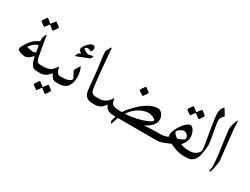

<svg xmlns="http://www.w3.org/2000/svg" viewBox="-68 -1310 2762 2118"><g transform="rotate(30 1313.0 -250.5)"><path d="M364.3 0H340.3Q315.9 0 299.1 -4.9Q282.2 -9.8 270 -23.9Q257.8 -38.1 248 -64.2Q238.3 -90.3 228 -133.3Q218.3 -124.5 208.5 -114.5Q198.7 -104.5 187 -95.7Q175.3 -86.9 162.1 -81.1Q148.9 -75.2 132.3 -75.2Q124.5 -75.2 108.4 -78.1Q92.3 -81.1 76.4 -86.7Q60.5 -92.3 48.6 -100.3Q36.6 -108.4 36.6 -118.7Q36.6 -126.5 43.2 -141.6Q49.8 -156.7 59.3 -174.1Q68.8 -191.4 81.1 -208.7Q93.3 -226.1 105 -238.3Q126.5 -261.7 150.9 -278.6Q175.3 -295.4 199.2 -304.7Q198.7 -310.5 198.2 -316.7Q197.8 -322.8 197.8 -328.6V-337.4Q197.8 -341.8 199.2 -346.2Q205.1 -370.1 212.4 -385.3Q219.7 -400.4 227.1 -400.4Q227.5 -400.4 228.5 -393.3Q229.5 -386.2 231.4 -373.5Q233.4 -360.8 235.8 -344.2Q238.3 -327.6 241.7 -308.6Q246.1 -279.8 252 -248.8Q257.8 -217.8 262.7 -190.7Q267.6 -163.6 271.5 -144.5Q275.4 -125.5 277.3 -121.1Q281.2 -110.8 284.4 -103.5Q287.6 -96.2 293.7 -91.1Q299.8 -85.9 310.8 -83.3Q321.8 -80.6 340.3 -80.6H364.3Q376.5 -80.6 383.5 -76.9Q390.6 -73.2 394 -67.9Q397.5 -62.5 398.4 -55.4Q399.4 -48.3 399.4 -40.5Q399.4 -32.7 398.4 -25.6Q397.5 -18.6 394 -12.9Q390.6 -7.3 383.5 -3.7Q376.5 0 364.3 0ZM221.7 -175.3Q218.3 -193.4 214.6 -216.6Q210.9 -239.7 205.6 -259.8Q181.2 -252.4 162.8 -240Q144.5 -227.5 132.3 -214.8Q120.1 -202.1 113.5 -191.9Q106.9 -181.6 106.9 -179.7Q106.9 -177.7 117.7 -175.3Q128.4 -172.9 142.1 -170.7Q155.8 -168.5 168.7 -166.7Q181.6 -165 186 -165Q193.4 -165 203.9 -167.5Q214.4 -169.9 221.7 -175.3ZM302.2 -538.6Q302.2 -536.1 296.4 -525.9Q290.5 -515.6 283.2 -504.4Q275.9 -493.2 269 -484.1Q262.2 -475.1 259.8 -475.1Q258.3 -475.1 249.8 -481.2Q241.2 -487.3 231 -495.1Q219.2 -503.4 204.6 -515.1Q202.1 -517.6 199.7 -517.6Q197.8 -517.6 195.3 -515.1Q185.5 -501 177.7 -489.7Q170.4 -480 164.6 -472.4Q158.7 -464.8 156.7 -464.8Q154.8 -464.8 145.5 -470.9Q136.2 -477.1 125.7 -484.6Q115.2 -492.2 106.9 -499.3Q98.6 -506.3 98.6 -508.3Q98.6 -510.7 104.7 -521Q110.8 -531.2 118.7 -542.5Q126.5 -553.7 133.3 -562.7Q140.1 -571.8 141.1 -571.8Q144.5 -571.8 152.8 -565.2Q161.1 -558.6 170.4 -551.8Q181.2 -543.5 193.8 -532.2Q197.8 -528.3 199.7 -528.3Q201.7 -528.3 204.6 -533.7Q214.4 -547.4 222.7 -558.1Q230 -566.9 236.1 -575Q242.2 -583 243.7 -583Q245.6 -583 255.4 -576.7Q265.1 -570.3 275.4 -562.3Q285.6 -554.2 293.9 -547.1Q302.2 -540 302.2 -538.6Z M602.1 0H576.7Q558.6 0 546.4 -5.9Q534.2 -11.7 523.9 -22.5Q516.6 -30.3 508.3 -43.5Q500 -56.6 495.1 -68.4Q483.4 -55.7 471.9 -43.2Q460.4 -30.8 446 -21.2Q431.6 -11.7 414.1 -5.9Q396.5 0 372.6 0H348.6Q336.4 0 329.3 -3.7Q322.3 -7.3 318.8 -12.9Q315.4 -18.6 314.5 -25.6Q313.5 -32.7 313.5 -40.5Q313.5 -48.3 314.5 -55.4Q315.4 -62.5 318.8 -67.9Q322.3 -73.2 329.3 -76.9Q336.4 -80.6 348.6 -80.6H372.6Q401.4 -80.6 422.9 -86.7Q444.3 -92.8 459.5 -102.5Q474.6 -112.3 484.4 -122.8Q494.1 -133.3 500.7 -143.1Q507.3 -152.8 511.5 -158.9Q515.6 -165 519 -165Q522.9 -165 524.2 -154.1Q525.4 -143.1 530.3 -129.4Q532.7 -121.6 537.1 -113Q541.5 -104.5 546.9 -96.9Q552.2 -89.4 559.8 -85Q567.4 -80.6 576.7 -80.6H602.1Q614.3 -80.6 621.3 -76.9Q628.4 -73.2 632.1 -67.9Q635.7 -62.5 636.7 -55.4Q637.7 -48.3 637.7 -40.5Q637.7 -32.7 636.7 -25.6Q635.7 -18.6 632.1 -12.9Q628.4 -7.3 621.3 -3.7Q614.3 0 602.1 0ZM576.7 108.9Q576.7 111.3 570.8 121.6Q564.9 131.8 557.6 143.1Q550.3 154.3 543.5 163.3Q536.6 172.4 534.2 172.4Q532.7 172.4 524.2 166.3Q515.6 160.2 505.4 152.3Q493.7 144 479 132.3Q476.6 129.9 474.1 129.9Q472.2 129.9 469.7 132.3Q460 146.5 452.1 157.7Q444.8 167.5 439 175Q433.1 182.6 431.2 182.6Q429.2 182.6 419.9 176.5Q410.6 170.4 400.1 162.8Q389.6 155.3 381.3 148.2Q373 141.1 373 139.2Q373 136.7 379.2 126.5Q385.3 116.2 393.1 105Q400.9 93.8 407.7 84.7Q414.6 75.7 415.5 75.7Q418.9 75.7 427.2 82.3Q435.5 88.9 444.8 95.7Q455.6 104 468.3 115.2Q472.2 119.1 474.1 119.1Q476.1 119.1 479 113.8Q488.8 100.1 497.1 89.4Q504.4 80.6 510.5 72.5Q516.6 64.5 518.1 64.5Q520 64.5 529.8 70.8Q539.6 77.1 549.8 85.2Q560.1 93.3 568.4 100.3Q576.7 107.4 576.7 108.9Z M752.4 -169.9Q752.4 -121.1 741.2 -88.4Q730 -55.7 710.7 -35.9Q691.4 -16.1 665.3 -8.1Q639.2 0 608.9 0H585Q572.8 0 565.7 -3.7Q558.6 -7.3 555.2 -12.9Q551.8 -18.6 550.8 -25.6Q549.8 -32.7 549.8 -40.5Q549.8 -48.3 550.8 -55.4Q551.8 -62.5 555.2 -67.9Q558.6 -73.2 565.7 -76.9Q572.8 -80.6 585 -80.6H608.9Q636.7 -80.6 658.2 -85Q679.7 -89.4 694.8 -96.7Q708.5 -104 715.3 -112.1Q722.2 -120.1 722.2 -124.5Q722.2 -128.4 715.6 -141.6Q709 -154.8 701.2 -169.7Q693.4 -184.6 686.5 -197Q679.7 -209.5 679.7 -212.9Q679.7 -217.3 685.8 -229.2Q691.9 -241.2 699.7 -253.9Q707.5 -266.6 714.6 -278.1Q721.7 -289.6 723.6 -292Q738.3 -259.8 745.4 -230.2Q752.4 -200.7 752.4 -169.9ZM790.5 -453.1Q790.5 -451.2 788.8 -445.3Q787.1 -439.5 783.9 -433.3Q780.8 -427.2 775.9 -421.4Q771 -415.5 765.1 -413.6Q761.2 -412.1 753.2 -409.4Q745.1 -406.7 734.4 -402.6Q723.6 -398.4 710.7 -393.1Q697.8 -387.7 684.6 -383.3Q652.8 -371.1 637.9 -364Q623 -356.9 617.7 -356.9Q612.3 -356.9 612.3 -362.3Q612.3 -364.7 614.3 -369.6Q616.2 -374.5 618.9 -379.6Q621.6 -384.8 624.3 -389.6Q627 -394.5 627.9 -396.5Q629.9 -398.4 634 -401.1Q638.2 -403.8 643.1 -406.7Q647.9 -409.7 652.6 -411.6Q657.2 -413.6 659.7 -415Q654.3 -416.5 648.2 -419.9Q642.1 -423.3 637 -428.7Q631.8 -434.1 627.9 -441.2Q624 -448.2 624 -457.5Q624 -465.3 627.9 -474.6Q631.8 -483.9 637.9 -493.2Q644 -502.4 651.6 -511.5Q659.2 -520.5 666.5 -528.3Q678.7 -540.5 687.7 -547.4Q696.8 -554.2 703.6 -557.1Q710.4 -560.1 716.3 -560.5Q722.2 -561 728.5 -561Q742.7 -561 749.5 -549.8Q756.3 -538.6 756.3 -525.9Q756.3 -522.5 754.4 -516.1Q752.4 -509.8 749.5 -503.2Q746.6 -496.6 743.7 -492.2Q740.7 -487.8 738.8 -487.8Q736.3 -487.8 731.2 -490Q726.1 -492.2 719.5 -494.9Q712.9 -497.6 705.8 -499.8Q698.7 -502 692.9 -502Q682.1 -502 672.1 -494.1Q662.1 -486.3 662.1 -479.5Q662.1 -477.5 669.2 -471.9Q676.3 -466.3 687 -460.2Q697.8 -454.1 709.7 -449.5Q721.7 -444.8 731 -443.8Q738.8 -445.8 747.8 -447.8Q756.8 -449.7 764.9 -451.4Q772.9 -453.1 778.8 -454.3Q784.7 -455.6 786.6 -456.1Q788.1 -456.1 789.3 -455.8Q790.5 -455.6 790.5 -453.1Z M1065.9 0H1042Q1020.5 0 1001 -4.2Q981.4 -8.3 965.6 -20.5Q949.7 -32.7 939.2 -54Q928.7 -75.2 925.3 -109.4Q922.9 -135.3 919.7 -168.5Q916.5 -201.7 912.8 -238.5Q909.2 -275.4 905 -313.2Q900.9 -351.1 896.5 -386.7Q892.6 -416.5 888.7 -444.6Q884.8 -472.7 881.8 -496.3Q878.9 -520 877.4 -538.8Q876 -557.6 876 -569.3Q876 -572.8 881.3 -583.7Q886.7 -594.7 893.6 -607.2Q900.4 -619.6 906.7 -629.2Q913.1 -638.7 915 -638.7Q916.5 -638.7 918.7 -636.2Q920.9 -633.8 920.9 -626Q923.3 -589.8 927.5 -540.8Q931.6 -491.7 936.5 -438.2Q941.4 -384.8 946.5 -331.3Q951.7 -277.8 956.5 -233.4Q961.4 -189 966.1 -157.7Q970.7 -126.5 974.6 -117.2Q980 -105 987.5 -97.7Q995.1 -90.3 1004.2 -86.4Q1013.2 -82.5 1022.7 -81.5Q1032.2 -80.6 1042 -80.6H1065.9Q1078.1 -80.6 1085.2 -76.9Q1092.3 -73.2 1095.9 -67.9Q1099.6 -62.5 1100.6 -55.4Q1101.6 -48.3 1101.6 -40.5Q1101.6 -32.7 1100.6 -25.6Q1099.6 -18.6 1095.9 -12.9Q1092.3 -7.3 1085.2 -3.7Q1078.1 0 1065.9 0Z M1845.7 0H1822.3Q1747.1 0 1670.4 -0.2Q1593.8 -0.5 1516.6 -0.5H1439.9Q1402.3 -0.5 1365.2 0Q1358.9 12.7 1353.5 28.6Q1348.1 44.4 1344 58.3Q1339.8 72.3 1336.9 81.5Q1334 90.8 1333.5 90.8Q1331.1 90.8 1328.1 87.6Q1325.2 84.5 1323 79.6Q1320.8 74.7 1319.1 69.8Q1317.4 64.9 1317.4 62Q1317.4 60.1 1318.6 53.2Q1319.8 46.4 1322.5 37.4Q1325.2 28.3 1327.6 18.3Q1330.1 8.3 1333.5 0Q1309.1 0 1287.4 -1.7Q1265.6 -3.4 1248 -10.5Q1230.5 -17.6 1216.3 -32Q1202.1 -46.4 1192.4 -72.8Q1183.6 -58.6 1171.9 -45.4Q1160.2 -32.2 1145.5 -22.2Q1130.9 -12.2 1113.3 -6.1Q1095.7 0 1073.7 0H1049.8Q1037.6 0 1030.5 -3.7Q1023.4 -7.3 1020 -12.9Q1016.6 -18.6 1015.6 -25.6Q1014.6 -32.7 1014.6 -40.5Q1014.6 -48.3 1015.6 -55.4Q1016.6 -62.5 1020 -67.9Q1023.4 -73.2 1030.5 -76.9Q1037.6 -80.6 1049.8 -80.6H1073.7Q1114.7 -80.6 1141.4 -94Q1168 -107.4 1184.1 -124Q1200.2 -140.6 1207.8 -154.1Q1215.3 -167.5 1218.8 -167.5Q1220.7 -167.5 1222.7 -163.1Q1224.6 -158.7 1226.1 -152.6Q1227.5 -146.5 1229 -138.9Q1230.5 -131.3 1231.4 -125.5Q1234.9 -109.4 1246.8 -100.3Q1258.8 -91.3 1274.9 -86.7Q1291 -82 1309.1 -80.6Q1327.1 -79.1 1342.3 -79.1H1369.1Q1383.8 -101.1 1405 -127Q1426.3 -152.8 1452.1 -179.2Q1478 -205.6 1507.3 -230Q1536.6 -254.4 1567.4 -273.4Q1598.1 -292.5 1629.9 -303.7Q1661.6 -314.9 1692.4 -314.9Q1711.9 -314.9 1727.1 -305.4Q1742.2 -295.9 1752.7 -281.2Q1763.2 -266.6 1768.8 -249.8Q1774.4 -232.9 1774.4 -217.8Q1774.4 -169.9 1742.4 -136.2Q1710.4 -102.5 1654.3 -72.8Q1708 -78.1 1749.5 -79.3Q1791 -80.6 1822.3 -80.6H1845.7Q1857.9 -80.6 1865 -76.9Q1872.1 -73.2 1875.7 -67.9Q1879.4 -62.5 1880.4 -55.4Q1881.3 -48.3 1881.3 -40.5Q1881.3 -32.7 1880.4 -25.6Q1879.4 -18.6 1875.7 -12.9Q1872.1 -7.3 1865 -3.7Q1857.9 0 1845.7 0ZM1724.1 -175.3Q1724.1 -185.1 1712.2 -193.1Q1700.2 -201.2 1685.1 -207Q1669.9 -212.9 1655.8 -216.1Q1641.6 -219.2 1637.2 -219.2Q1608.9 -219.2 1578.6 -211.2Q1548.3 -203.1 1518.3 -186Q1488.3 -168.9 1460 -142.8Q1431.6 -116.7 1407.7 -80.6Q1441.9 -80.6 1478.5 -85.7Q1515.1 -90.8 1550.5 -98.9Q1585.9 -106.9 1617.2 -117.2Q1648.4 -127.4 1672.4 -137.9Q1696.3 -148.4 1710.2 -158.2Q1724.1 -168 1724.1 -175.3ZM1520.5 -410.2Q1520.5 -407.7 1514.6 -397.7Q1508.8 -387.7 1501.5 -376.5Q1494.1 -365.2 1486.6 -356.2Q1479 -347.2 1476.6 -347.2Q1475.1 -347.2 1465.8 -353Q1456.5 -358.9 1446 -366.2Q1435.5 -373.5 1427 -380.6Q1418.5 -387.7 1418.5 -390.6Q1418.5 -393.1 1424.6 -403.1Q1430.7 -413.1 1438.2 -424.3Q1445.8 -435.5 1452.9 -444.6Q1460 -453.6 1461.9 -453.6Q1464.4 -453.6 1474.1 -447.5Q1483.9 -441.4 1494.1 -433.6Q1504.4 -425.8 1512.5 -418.7Q1520.5 -411.6 1520.5 -410.2Z M2226.6 0H2202.6Q2174.8 0 2152.8 -3.7Q2130.9 -7.3 2109.4 -13.7Q2087.9 -20 2066.7 -29.3Q2045.4 -38.6 2020 -50.3Q1992.2 -38.6 1971.2 -29.3Q1950.2 -20 1931.4 -13.7Q1912.6 -7.3 1894.3 -3.7Q1876 0 1853.5 0H1829.6Q1817.4 0 1810.3 -3.7Q1803.2 -7.3 1799.8 -12.9Q1796.4 -18.6 1795.4 -25.6Q1794.4 -32.7 1794.4 -40.5Q1794.4 -48.3 1795.4 -55.4Q1796.4 -62.5 1799.8 -67.9Q1803.2 -73.2 1810.3 -76.9Q1817.4 -80.6 1829.6 -80.6H1853.5Q1877.4 -80.6 1904.5 -85.4Q1931.6 -90.3 1953.6 -100.6Q1951.7 -107.9 1950.7 -117.7Q1949.7 -127.4 1949.7 -136.7Q1949.7 -146.5 1954.3 -162.1Q1959 -177.7 1967.5 -196.3Q1976.1 -214.8 1987.5 -234.1Q1999 -253.4 2012.7 -270.5Q2035.2 -300.3 2058.8 -317.6Q2082.5 -335 2097.2 -335Q2113.3 -335 2125.7 -322.3Q2138.2 -309.6 2147.2 -291Q2156.2 -272.5 2161.1 -253.2Q2166 -233.9 2166 -220.2Q2166 -189.9 2152.8 -157.5Q2139.6 -125 2113.3 -100.6Q2157.7 -80.6 2202.6 -80.6H2226.6Q2238.8 -80.6 2245.8 -76.9Q2252.9 -73.2 2256.6 -67.9Q2260.3 -62.5 2261.2 -55.4Q2262.2 -48.3 2262.2 -40.5Q2262.2 -32.7 2261.2 -25.6Q2260.3 -18.6 2256.6 -12.9Q2252.9 -7.3 2245.8 -3.7Q2238.8 0 2226.6 0ZM2129.4 -182.6Q2129.4 -193.4 2124.5 -204.1Q2119.6 -214.8 2111.3 -223.4Q2103 -231.9 2091.3 -237.5Q2079.6 -243.2 2066.9 -243.2Q2058.6 -243.2 2045.9 -237.5Q2033.2 -231.9 2021.2 -223.9Q2009.3 -215.8 2000.7 -206.8Q1992.2 -197.8 1992.2 -189.9Q1992.2 -181.2 1997.1 -173.1Q2002 -165 2009.5 -157.7Q2017.1 -150.4 2026.6 -143.3Q2036.1 -136.2 2044.9 -129.4Q2062.5 -135.7 2077.6 -142.1Q2092.8 -148.4 2104.2 -154.5Q2115.7 -160.6 2122.6 -167.7Q2129.4 -174.8 2129.4 -182.6ZM2183.6 -498.5Q2183.6 -496.1 2177.7 -485.8Q2171.9 -475.6 2164.6 -464.4Q2157.2 -453.1 2150.4 -444.1Q2143.6 -435.1 2141.1 -435.1Q2139.6 -435.1 2131.1 -441.2Q2122.6 -447.3 2112.3 -455.1Q2100.6 -463.4 2085.9 -475.1Q2083.5 -477.5 2081.1 -477.5Q2079.1 -477.5 2076.7 -475.1Q2066.9 -460.9 2059.1 -449.7Q2051.8 -439.9 2045.9 -432.4Q2040 -424.8 2038.1 -424.8Q2036.1 -424.8 2026.9 -430.9Q2017.6 -437 2007.1 -444.6Q1996.6 -452.1 1988.3 -459.2Q1980 -466.3 1980 -468.3Q1980 -470.7 1986.1 -481Q1992.2 -491.2 2000 -502.4Q2007.8 -513.7 2014.6 -522.7Q2021.5 -531.7 2022.5 -531.7Q2025.9 -531.7 2034.2 -525.1Q2042.5 -518.6 2051.8 -511.7Q2062.5 -503.4 2075.2 -492.2Q2079.1 -488.3 2081.1 -488.3Q2083 -488.3 2085.9 -493.7Q2095.7 -507.3 2104 -518.1Q2111.3 -526.9 2117.4 -534.9Q2123.5 -543 2125 -543Q2127 -543 2136.7 -536.6Q2146.5 -530.3 2156.7 -522.2Q2167 -514.2 2175.3 -507.1Q2183.6 -500 2183.6 -498.5Z M2379.4 -239.3Q2379.4 -229.5 2378.4 -216.8Q2377.4 -204.1 2375.7 -191.4Q2374 -178.7 2372.1 -166.3Q2370.1 -153.8 2369.1 -144.5Q2365.7 -126 2360.4 -101.1Q2355 -76.2 2341.1 -54Q2327.1 -31.7 2302.2 -15.9Q2277.3 0 2234.9 0H2210.9Q2198.7 0 2191.7 -3.7Q2184.6 -7.3 2181.2 -12.9Q2177.7 -18.6 2176.8 -25.6Q2175.8 -32.7 2175.8 -40.5Q2175.8 -48.3 2176.8 -55.4Q2177.7 -62.5 2181.2 -67.9Q2184.6 -73.2 2191.7 -76.9Q2198.7 -80.6 2210.9 -80.6H2234.9Q2252.4 -80.6 2272.7 -85.9Q2293 -91.3 2309.6 -102.3Q2326.2 -113.3 2337.6 -129.4Q2349.1 -145.5 2349.1 -166.5Q2349.1 -178.7 2344.5 -209.2Q2339.8 -239.7 2332.8 -280.3Q2325.7 -320.8 2317.9 -367.7Q2310.1 -414.6 2303 -459Q2295.9 -503.4 2291.5 -541.7Q2287.1 -580.1 2287.1 -604.5Q2287.1 -614.3 2290.5 -627.7Q2293.9 -641.1 2299.6 -653.8Q2305.2 -666.5 2312.3 -675.3Q2319.3 -684.1 2327.1 -684.1Q2327.6 -684.1 2335.7 -672.1Q2343.8 -660.2 2352.5 -645.3Q2361.3 -630.4 2368.7 -617.4Q2376 -604.5 2376 -603.5Q2376 -602.1 2369.9 -596.9Q2363.8 -591.8 2356 -583Q2348.1 -574.2 2342 -562Q2335.9 -549.8 2335.9 -534.2Q2335.9 -516.6 2339.1 -493.7Q2342.3 -470.7 2347.2 -443.8Q2352.1 -417 2357.7 -388.4Q2363.3 -359.9 2367.9 -332.8Q2372.6 -305.7 2376 -281.5Q2379.4 -257.3 2379.4 -239.3Z M2574.2 -153.3Q2574.2 -147.9 2572.8 -134.3Q2571.3 -120.6 2568.4 -103.3Q2565.4 -85.9 2561.8 -66.9Q2558.1 -47.9 2554.4 -32.2Q2550.8 -16.6 2546.9 -6.3Q2543 3.9 2540 3.9Q2529.3 3.9 2529.3 -6.3Q2529.3 -9.8 2533.4 -28.1Q2537.6 -46.4 2537.6 -75.2Q2537.6 -93.3 2533.7 -130.1Q2529.8 -167 2524.2 -212.6Q2518.6 -258.3 2512 -307.4Q2505.4 -356.4 2499.5 -398.9Q2493.7 -441.4 2490 -472.4Q2486.3 -503.4 2486.3 -512.2Q2486.3 -526.9 2490.7 -548.1Q2495.1 -569.3 2501.2 -588.6Q2507.3 -607.9 2513.9 -622.1Q2520.5 -636.2 2523.9 -637.2Q2525.4 -635.3 2526.6 -628.9Q2527.8 -622.6 2528.8 -614.7Q2529.8 -606.9 2530.5 -598.9Q2531.2 -590.8 2531.2 -585.9V-549.3Z"/></g></svg>

Font: Accordance
Style: Regular
Weight: 400
Version: Version 1.1 (build May 11, 2018) Miklal Software Solutions, 